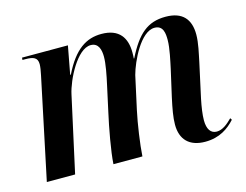

<svg xmlns="http://www.w3.org/2000/svg" viewBox="-81 -675 1042 813"><g transform="rotate(-15 439.5 -268.5)"><path d="M727 9C790 9 830 -20 859 -52L854 -60C834 -40 811 -20 785 -20C758 -20 744 -42 744 -80C744 -105 749 -138 756 -172L789 -323C796 -358 807 -402 807 -440C807 -506 775 -546 700 -546C621 -546 575 -506 527 -410H525C526 -417 526 -428 526 -437C526 -499 498 -546 419 -546C353 -546 299 -513 250 -413H247L270 -536H69L68 -526H81C116 -526 134 -519 134 -490C134 -479 131 -460 127 -442L34 0H158L231 -332C244 -392 303 -512 363 -512C398 -512 405 -479 405 -450C405 -419 396 -373 386 -328L362 -218C348 -156 329 -54 326 0H453C456 -51 469 -140 481 -195L513 -341C528 -397 582 -513 643 -513C682 -513 684 -476 684 -449C684 -412 671 -357 665 -328L638 -209C628 -163 621 -126 621 -94C621 -29 657 9 727 9Z"/></g></svg>

Font: Noto Serif Display SemiCondensed SemiBold
Style: Italic
Weight: 600
Width: 4
Italic angle: -12°
Designer: Monotype Design Team
Foundry: Monotype Imaging Inc.
Version: Version 2.009